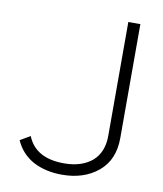

<svg xmlns="http://www.w3.org/2000/svg" viewBox="-81 -766 714 843"><g transform="rotate(10 276.5 -344.5)"><path d="M252 10.7Q178.7 10.7 123 -18.6Q68.4 -48.8 43 -106.4Q57.6 -115.2 87.9 -132.8Q125 -40 252 -40Q330.1 -40 377 -79.1Q422.9 -119.1 422.9 -192.4Q422.9 -361.3 422.9 -700.2Q436.5 -700.2 476.6 -700.2Q476.6 -573.2 476.6 -192.4Q476.6 -94.7 413.1 -42Q349.6 10.7 252 10.7Z"/></g></svg>

Font: LeFont
Style: ExtraLight
Weight: 200
Designer: Leryon MEDIA
Version: Version 1.0